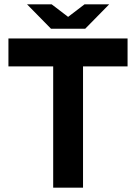

<svg xmlns="http://www.w3.org/2000/svg" viewBox="-20 -868 630 888"><path d="M226 0V-690H364V0ZM19 -561V-690H570V-561ZM223 -735 371 -848H485L374 -735ZM216 -735 105 -848H219L367 -735Z"/></svg>

Font: Radio Canada Big SemiBold
Style: Regular
Weight: 600
Designer: Étienne Aubert Bonn
Foundry: Coppers and Brasses
Version: Version 1.001